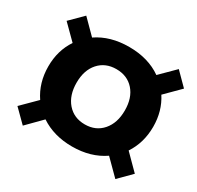

<svg xmlns="http://www.w3.org/2000/svg" viewBox="-134 -809 947 922"><g transform="rotate(30 339.0 -348.0)"><path d="M95.2 -43 25.9 -111.8 106 -191.4Q59.1 -260.7 59.1 -351.1Q59.1 -439.5 104 -506.3L25.9 -584L95.2 -652.8L171.9 -575.7Q245.6 -626 349.6 -626Q455.6 -626 529.3 -574.2L608.4 -652.8L676.8 -584L597.2 -504.4Q640.6 -437.5 640.6 -351.1Q640.6 -262.2 595.2 -193.8L676.8 -111.8L608.4 -43L526.4 -125Q452.6 -74.2 349.6 -74.2Q248.5 -74.2 174.8 -123.5ZM483.4 -351.1Q483.4 -420.4 447 -461.7Q410.6 -502.9 349.6 -502.9Q289.1 -502.9 252.4 -461.7Q215.8 -420.4 215.8 -351.1Q215.8 -281.2 252.4 -239Q289.1 -196.8 349.6 -196.8Q410.2 -196.8 446.8 -239Q483.4 -281.2 483.4 -351.1Z"/></g></svg>

Font: Epilogue
Style: Bold
Weight: 700
Designer: Tyler Finck
Foundry: Etcetera Type Co
Version: Version 2.112